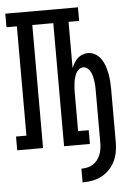

<svg xmlns="http://www.w3.org/2000/svg" viewBox="-61 -781 723 1029"><g transform="rotate(-5 300.0 -266.5)"><path d="M341 202V128Q358 128 373.5 124.5Q389 121 403 112.5Q417 104 427 91Q437 78 443 63Q449 48 451.5 32Q454 16 454 0V-283Q454 -296 453.5 -308.5Q453 -321 451 -334Q449 -347 446 -359.5Q443 -372 437 -383.5Q431 -395 421 -403.5Q411 -412 398 -412Q385 -412 374.5 -403.5Q364 -395 358.5 -383.5Q353 -372 349.5 -359.5Q346 -347 344.5 -334Q343 -321 342 -308.5Q341 -296 341 -283V-74H398V0H259V-662H146V0H7V-74H63V-662H7V-735H398V-662H341V-413Q347 -427 355 -440.5Q363 -454 374 -464.5Q385 -475 399.5 -480.5Q414 -486 429 -486Q451 -486 469.5 -475Q488 -464 500 -446.5Q512 -429 519 -408.5Q526 -388 530 -367Q534 -346 535.5 -325Q537 -304 537 -283V0Q537 27 532.5 53.5Q528 80 516.5 104Q505 128 486.5 147.5Q468 167 444.5 179.5Q421 192 394.5 197Q368 202 341 202Z"/></g></svg>

Font: Iosevka Curly Slab Extended
Style: Regular
Weight: 400
Width: 7
Monospace: yes
Designer: Belleve Invis
Foundry: Belleve Invis
Version: Version 11.1.0; ttfautohint (v1.8.3)